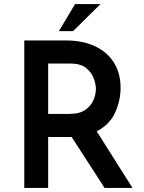

<svg xmlns="http://www.w3.org/2000/svg" viewBox="-20 -929 711 949"><path d="M306 -729Q388 -729 448.5 -701Q509 -673 542.5 -620.5Q576 -568 576 -494Q576 -432 549 -372.5Q522 -313 458 -280L635 0H497L334 -252Q329 -252 324 -252H218V0H100V-729ZM322 -366Q374 -366 402.5 -386.5Q431 -407 442.5 -435.5Q454 -464 454 -490Q454 -512 443.5 -541.5Q433 -571 405.5 -593Q378 -615 327 -615H218V-366ZM477 -909 341 -775H271L351 -909Z"/></svg>

Font: Reem Kufi Medium
Style: Regular
Weight: 500
Designer: Khaled Hosny
Version: Version 1.001